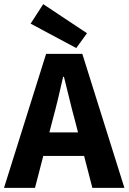

<svg xmlns="http://www.w3.org/2000/svg" viewBox="-26 -914 626 934"><path d="M-6.5 0 198.2 -651.8H374.5L579.2 0H423.3L338 -330.1Q324.4 -379.4 311.3 -434.3Q298.1 -489.2 285.1 -540.3H281.1Q269.7 -489.2 256.5 -434.3Q243.4 -379.4 229.8 -330.1L144.2 0ZM128.5 -155.3V-269.8H442.1V-155.3ZM345 -680.3 123 -798.9 184.2 -893.8 397.2 -752.4Z"/></svg>

Font: Source Sans 3 Variable
Style: Regular
Weight: 200
Designer: Paul D. Hunt
Foundry: Adobe Systems Incorporated
Version: Version 3.026